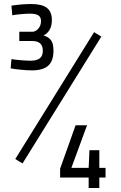

<svg xmlns="http://www.w3.org/2000/svg" viewBox="-20 -819 602 955"><path d="M33 -479 37 -525Q54 -522 84 -519.5Q114 -517 131 -517Q163 -517 178 -529Q193 -541 193 -566Q193 -615 141 -615H76V-661H141Q157 -661 170.5 -676.5Q184 -692 184 -714Q184 -734 171 -742.5Q158 -751 129 -751Q110 -751 83.5 -748.5Q57 -746 41 -743L37 -791Q91 -799 135 -799Q188 -799 213 -780Q238 -761 238 -719Q238 -689 226 -669.5Q214 -650 196 -643Q222 -635 234 -618.5Q246 -602 246 -567Q246 -516 220 -492.5Q194 -469 140 -469Q117 -469 85 -472Q53 -475 33 -479ZM56 -28 448 -659 484 -637 92 -6ZM421 64H279V20L356 -196H413L335 16H421L425 -72H474V16H505V64H474V116H421Z"/></svg>

Font: Cairo Light
Style: Regular
Weight: 300
Designer: Mohamed Gaber, Accademia di Belle Arti di Urbino and others
Foundry: Kief Type Foundry, Accademia di Belle Arti di Urbino and others
Version: Version 3.011